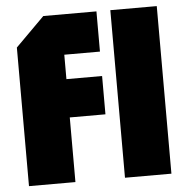

<svg xmlns="http://www.w3.org/2000/svg" viewBox="-51 -750 773 799"><g transform="rotate(-5 335.5 -350.0)"><path d="M38 0V-579L159 -700H381V-532H232V-430H381V-270H232V0ZM439 0V-700H633V0Z"/></g></svg>

Font: Tektur SemiCondensed ExtraBold
Style: Regular
Weight: 800
Width: 4
Designer: Adam Jagosz
Foundry: Adam Jagosz
Version: Version 1.005;gftools[0.9.30]